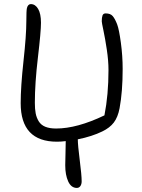

<svg xmlns="http://www.w3.org/2000/svg" viewBox="-20 -736 700 947"><path d="M261.2 -37.1Q82 -37.1 82 -227.1Q82 -308.1 95.9 -435.1Q109.9 -562 109.9 -630.9Q109.9 -684.6 112.8 -696.3Q117.7 -715.3 131.8 -715.8Q154.3 -715.8 168.2 -691.9Q182.1 -668 182.1 -624Q182.1 -580.1 167 -452.6Q151.9 -325.2 151.9 -229Q151.9 -198.2 156 -176.8Q160.2 -155.3 171.1 -137.5Q182.1 -119.6 203.4 -110.8Q224.6 -102.1 256.8 -102.1Q359.9 -102.1 495.1 -167Q515.1 -268.6 515.1 -390.1Q515.1 -436.5 506.8 -491.7Q498.5 -546.9 490.2 -585.7Q481.9 -624.5 481.9 -630.9Q481.9 -649.4 485.6 -659.7Q489.3 -669.9 501 -669.9Q524.9 -669.9 536.1 -656.5Q547.4 -643.1 558.1 -615.2Q567.4 -590.3 576.2 -525.1Q585 -460 585 -396Q585 -283.7 569.8 -202.1Q561.5 -158.2 541.5 -131.8Q521.5 -105.5 484.9 -87.9Q434.1 -63 363.8 -48.8Q363.8 -20.5 373.3 54Q382.8 128.4 382.8 158.2Q382.8 172.4 376.5 181.6Q370.1 190.9 358.9 190.9Q331.1 190.9 316.4 158.9Q301.8 127 301.8 79.1Q301.8 67.4 303 22.2Q304.2 -22.9 304.2 -40Q281.2 -37.1 261.2 -37.1Z"/></svg>

Font: Shantell Sans Irregular Bouncy
Style: Regular
Weight: 300
Designer: Stephen Nixon, Anya Danilova, Shantell Martin
Foundry: Arrow Type
Version: Version 1.006;[9816181b4]